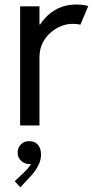

<svg xmlns="http://www.w3.org/2000/svg" viewBox="-20 -545 406 834"><path d="M67.4 0V-517.6H151.4V-438.5H165L136.7 -406.2Q150.9 -438.5 175 -465.6Q199.2 -492.7 233.2 -509Q267.1 -525.4 310.5 -525.4Q327.6 -525.4 342.5 -523.2Q357.4 -521 363.3 -518.6L329.1 -437.5Q326.2 -439 315.9 -440.2Q305.7 -441.4 293 -441.4Q270.5 -441.4 245.8 -431.6Q221.2 -421.9 199.7 -403.3Q178.2 -384.8 164.8 -357.7Q151.4 -330.6 151.4 -295.9V0ZM68.4 268.6 43.9 242.2 84 204.1Q94.2 194.3 102.8 184.3Q111.3 174.3 116.2 164.3Q121.1 154.3 120.1 144.5L135.7 142.6Q133.8 152.8 126.7 160.4Q119.6 168 106.4 168Q88.4 168 72.5 154.1Q56.6 140.1 56.6 118.2Q56.6 95.2 71.8 81.3Q86.9 67.4 106.4 68.4Q129.4 67.4 143.8 83Q158.2 98.6 158.2 126Q158.2 147.9 149.4 167.2Q140.6 186.5 129.4 201.2Q118.2 215.8 110.4 223.6Z"/></svg>

Font: Reddit Sans
Style: Regular
Weight: 400
Designer: Stephen Hutchings
Foundry: Reddit
Version: Version 1.014